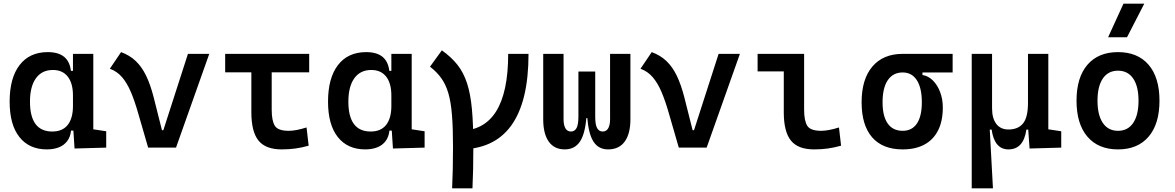

<svg xmlns="http://www.w3.org/2000/svg" viewBox="-20 -815 6485 1060"><path d="M238.8 9.8Q141.1 9.8 87.2 -58.3Q33.2 -126.5 33.2 -253.9Q33.2 -384.3 88.1 -455.8Q143.1 -527.3 243.7 -527.3Q301.8 -527.3 333.5 -501.7Q365.2 -476.1 371.6 -423.8H413.1L382.8 -287.6Q382.8 -355.5 354 -392.1Q325.2 -428.7 272 -428.7Q211.4 -428.7 178.5 -383.1Q145.5 -337.4 145.5 -253.9Q145.5 -88.9 268.6 -88.9Q325.2 -88.9 354 -125.5Q382.8 -162.1 382.8 -230V-256.3L418 -93.8H372.1Q368.7 -59.6 351.3 -36.4Q334 -13.2 305.4 -1.7Q276.9 9.8 238.8 9.8ZM391.6 4.9 382.8 -128.9V-243.7L495.1 -223.1V-101.1L566.4 -90.3V0ZM382.8 -166V-517.6H495.1V-186.5Z M797.9 0 871.1 -96.2H881.8L1017.6 -517.6H1135.3L951.7 0ZM797.9 0 742.7 -190.4Q723.6 -257.3 702.6 -306.9Q681.6 -356.4 654.1 -388.7Q626.5 -420.9 586.4 -435.5L648.4 -527.3Q696.3 -509.8 729.7 -477.8Q763.2 -445.8 786.6 -397.2Q810.1 -348.6 827.6 -280.8L888.7 -38.6Z M1535.2 9.8Q1446.3 9.8 1407 -39.1Q1367.7 -87.9 1367.7 -195.3V-517.6H1480V-210Q1480 -148.4 1497.3 -120.6Q1514.6 -92.8 1574.2 -92.8Q1594.2 -92.8 1618.4 -97.4Q1642.6 -102.1 1672.4 -111.3L1684.1 -10.7Q1646.5 0 1610.6 4.9Q1574.7 9.8 1535.2 9.8ZM1223.1 -415.5V-517.6H1687V-415.5Z M1996.6 9.8Q1898.9 9.8 1845 -58.3Q1791 -126.5 1791 -253.9Q1791 -384.3 1845.9 -455.8Q1900.9 -527.3 2001.5 -527.3Q2059.6 -527.3 2091.3 -501.7Q2123 -476.1 2129.4 -423.8H2170.9L2140.6 -287.6Q2140.6 -355.5 2111.8 -392.1Q2083 -428.7 2029.8 -428.7Q1969.2 -428.7 1936.3 -383.1Q1903.3 -337.4 1903.3 -253.9Q1903.3 -88.9 2026.4 -88.9Q2083 -88.9 2111.8 -125.5Q2140.6 -162.1 2140.6 -230V-256.3L2175.8 -93.8H2129.9Q2126.5 -59.6 2109.1 -36.4Q2091.8 -13.2 2063.2 -1.7Q2034.7 9.8 1996.6 9.8ZM2149.4 4.9 2140.6 -128.9V-243.7L2252.9 -223.1V-101.1L2324.2 -90.3V0ZM2140.6 -166V-517.6H2252.9V-186.5Z M2516.6 9.8V-92.8Q2785.6 -92.8 2785.6 -517.6H2897.9Q2897.9 9.8 2516.6 9.8ZM2476.1 224.6Q2478.5 176.8 2479.7 119.4Q2481 62 2481 -4.9Q2481 -107.9 2475.3 -179.2Q2469.7 -250.5 2455.6 -299.3Q2441.4 -348.1 2416.7 -382.8Q2392.1 -417.5 2354 -446.8L2419.4 -537.1Q2471.7 -500 2505.4 -457.3Q2539.1 -414.6 2558.3 -356Q2577.6 -297.4 2585.4 -212.4Q2593.3 -127.4 2593.3 -4.9Q2593.3 62 2592 119.4Q2590.8 176.8 2588.4 224.6Z M3336.9 9.8Q3284.2 9.8 3256.6 -33Q3229 -75.7 3221.7 -170.4L3236.3 -175.8L3266.1 -170.9Q3266.1 -126.5 3276.6 -107.7Q3287.1 -88.9 3307.1 -88.9Q3327.6 -88.9 3337.9 -106.7Q3348.1 -124.5 3348.1 -156.2V-517.6H3460.4V-156.2Q3460.4 -76.7 3429 -33.4Q3397.5 9.8 3336.9 9.8ZM3097.7 9.8Q3040 9.8 3009.5 -33.4Q2979 -76.7 2979 -156.2V-517.6H3091.3V-156.2Q3091.3 -124.5 3101.6 -106.7Q3111.8 -88.9 3132.3 -88.9Q3152.3 -88.9 3162.8 -107.7Q3173.3 -126.5 3173.3 -170.9L3203.1 -175.8L3217.8 -170.4Q3210.4 -75.7 3181.6 -33Q3152.8 9.8 3097.7 9.8ZM3173.3 -163.1V-419.9H3266.1V-163.1Z M3727.5 0 3800.8 -96.2H3811.5L3947.3 -517.6H4064.9L3881.3 0ZM3727.5 0 3672.4 -190.4Q3653.3 -257.3 3632.3 -306.9Q3611.3 -356.4 3583.7 -388.7Q3556.2 -420.9 3516.1 -435.5L3578.1 -527.3Q3626 -509.8 3659.4 -477.8Q3692.9 -445.8 3716.3 -397.2Q3739.7 -348.6 3757.3 -280.8L3818.4 -38.6Z M4474.6 9.8Q4385.7 9.8 4346.4 -39.1Q4307.1 -87.9 4307.1 -195.3V-517.6H4419.4V-210Q4419.4 -148.4 4436.8 -120.6Q4454.1 -92.8 4513.7 -92.8Q4552.7 -92.8 4611.8 -111.3L4623.5 -10.7Q4585.4 0 4550 4.9Q4514.6 9.8 4474.6 9.8ZM4162.6 -420.9V-517.6H4320.3V-420.9Z M4963.4 9.8Q4853 9.8 4794.9 -56.9Q4736.8 -123.5 4736.8 -250.5Q4736.8 -377.9 4796.4 -447.8Q4856 -517.6 4963.4 -517.6L5072.8 -486.8V-400.9Q5105 -396 5130.4 -370.6Q5155.8 -345.2 5170.4 -306.4Q5185.1 -267.6 5185.1 -221.2Q5185.1 -147 5159.2 -95.5Q5133.3 -43.9 5084 -17.1Q5034.7 9.8 4963.4 9.8ZM4963.4 -92.8Q5015.1 -92.8 5042.2 -133.1Q5069.3 -173.3 5069.3 -250.5Q5069.3 -329.6 5041.7 -372.3Q5014.2 -415 4963.4 -415Q4910.2 -415 4881.3 -372.3Q4852.5 -329.6 4852.5 -250.5Q4852.5 -173.3 4880.9 -133.1Q4909.2 -92.8 4963.4 -92.8ZM4963.4 -415V-517.6H5239.3V-415Z M5547.4 9.8Q5470.2 9.8 5454.6 -99.6H5425.8L5344.7 -175.8V-517.6H5457V-217.3Q5457 -161.1 5480.7 -130.6Q5504.4 -100.1 5547.4 -100.1Q5601.1 -100.1 5628.2 -133.8Q5655.3 -167.5 5655.3 -246.6L5680.7 -99.6H5646.5Q5638.7 -44.9 5614 -17.6Q5589.4 9.8 5547.4 9.8ZM5344.7 224.6V-210L5443.4 -115.7L5461.9 224.6ZM5664.1 4.9 5655.3 -119.1V-217.3H5767.6V-101.1L5838.9 -90.3V0ZM5655.3 -146.5V-517.6H5767.6V-175.8Z M6152.3 9.8Q6043.5 9.8 5983.4 -60.5Q5923.3 -130.9 5923.3 -258.8Q5923.3 -387.2 5983.4 -457.3Q6043.5 -527.3 6152.3 -527.3Q6261.2 -527.3 6321.3 -457.3Q6381.3 -387.2 6381.3 -258.8Q6381.3 -130.9 6321.3 -60.5Q6261.2 9.8 6152.3 9.8ZM6152.3 -92.8Q6206.5 -92.8 6236.1 -136.2Q6265.6 -179.7 6265.6 -258.8Q6265.6 -338.4 6236.1 -381.6Q6206.5 -424.8 6152.3 -424.8Q6098.1 -424.8 6068.6 -381.6Q6039.1 -338.4 6039.1 -258.8Q6039.1 -179.7 6068.6 -136.2Q6098.1 -92.8 6152.3 -92.8ZM6097.7 -609.4 6182.6 -794.9H6297.4L6202.1 -609.4Z"/></svg>

Font: Cascadia Mono Medium
Style: Regular
Weight: 500
Monospace: yes
Designer: Aaron Bell
Foundry: Saja Typeworks
Version: Version 2407.024